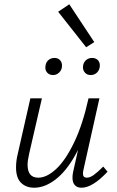

<svg xmlns="http://www.w3.org/2000/svg" viewBox="-20 -873 549 898"><path d="M483 -70Q413 5 361 5Q341 5 330 -7Q319 -19 319 -42Q319 -54 322 -69L345 -172Q300 -83 246.5 -39Q193 5 140 5Q102 5 78.5 -18Q55 -41 55 -90Q55 -121 63 -153L122 -413H176L117 -157Q109 -123 109 -102Q109 -42 159 -42Q199 -42 243 -83Q287 -124 327 -207.5Q367 -291 394 -413H445L371 -82Q368 -70 368 -61Q368 -42 386 -42Q401 -42 419 -55Q437 -68 463 -94ZM192 -557Q192 -563 193 -566Q195 -582 206.5 -592Q218 -602 235 -602Q251 -602 260.5 -592Q270 -582 270 -566Q270 -547 257.5 -534.5Q245 -522 228 -522Q212 -522 202 -532Q192 -542 192 -557ZM368 -558Q368 -577 380 -589.5Q392 -602 411 -602Q427 -602 437 -592.5Q447 -583 447 -567Q447 -548 435 -535Q423 -522 404 -522Q388 -522 378 -532.5Q368 -543 368 -558ZM252 -818 304 -853 421 -676 383 -652Z"/></svg>

Font: Ysabeau Semilight
Style: Italic
Weight: 300
Italic angle: -12°
Designer: Christian Thalmann (Catharsis Fonts)
Version: Version 0.003